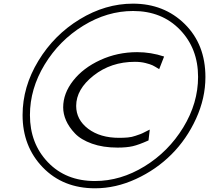

<svg xmlns="http://www.w3.org/2000/svg" viewBox="-20 -787 1139 1046"><path d="M103 -160.2Q103 -314 189 -455.6Q274.9 -597.2 414.6 -682.1Q554.2 -767.1 704.1 -767.1Q874 -767.1 986.6 -656Q1099.1 -544.9 1099.1 -367.2Q1099.1 -252 1048.1 -140.4Q997.1 -28.8 914.1 54.2Q831.1 137.2 720.9 188Q610.8 238.8 498 238.8Q323.2 238.8 213.1 124.8Q103 10.7 103 -160.2ZM143.1 -160.2Q143.1 -5.4 241 96.9Q338.9 199.2 497.1 199.2Q637.2 199.2 767.6 119.1Q897.9 39.1 978.5 -93Q1059.1 -225.1 1059.1 -368.2Q1059.1 -522.9 960.4 -625Q861.8 -727.1 705.1 -727.1Q564 -727.1 433.6 -647Q303.2 -566.9 223.1 -435.1Q143.1 -303.2 143.1 -160.2ZM324.2 -202.1Q324.2 -278.3 378.7 -347.7Q433.1 -417 526.6 -460Q620.1 -502.9 727.1 -502.9Q802.2 -502.9 874 -479L847.2 -410.2Q823.2 -425.3 811 -431.2Q798.8 -437 772.9 -443.6Q747.1 -450.2 714.8 -450.2Q585 -450.2 490 -375.5Q395 -300.8 395 -210Q395 -134.8 460.4 -85.4Q525.9 -36.1 628.9 -36.1Q654.8 -36.1 676.5 -38.1Q698.2 -40 718 -47.1Q737.8 -54.2 745.4 -56.6Q752.9 -59.1 773.9 -70.1Q794.9 -81.1 795.9 -81.1L789.1 -22Q735.8 2 702.9 9.5Q669.9 17.1 620.1 17.1Q541 17.1 481 -4.4Q420.9 -25.9 388.4 -60.1Q356 -94.2 340.1 -130.1Q324.2 -166 324.2 -202.1Z"/></svg>

Font: CMU Bright
Style: Oblique
Weight: 500
Italic angle: -12°
Version: Version 0.7.0